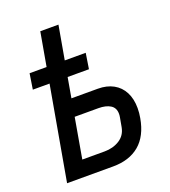

<svg xmlns="http://www.w3.org/2000/svg" viewBox="-143 -898 887 1003"><g transform="rotate(-20 300.0 -397.0)"><path d="M149 -520.5H56L69.5 -607H164L197 -794H298L265 -607H381.5L368 -520.5H249.5L230 -409H377Q426.5 -409 462.8 -389Q499 -369 518.2 -331.8Q537.5 -294.5 537.5 -243Q537.5 -216 532.5 -189Q516 -94.5 459.8 -47.2Q403.5 0 313 0H57ZM425 -178 434 -228Q436 -237.5 436 -248Q436 -281.5 411.2 -297Q386.5 -312.5 344.5 -312.5H213L174 -89H298Q345.5 -89 381.2 -111.5Q417 -134 425 -178Z"/></g></svg>

Font: JuliaMono SemiBold
Style: Italic
Weight: 600
Italic angle: -9°
Monospace: yes
Designer: cormullion
Foundry: corm
Version: Version 0.056; ttfautohint (v1.8.4)